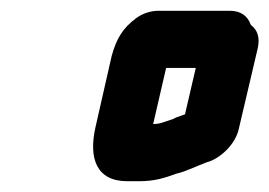

<svg xmlns="http://www.w3.org/2000/svg" viewBox="-20 -698 499 356"><path d="M343 -572 323 -486C315 -483 309 -481 306 -480C303 -478 298 -476 294 -475C284 -472 277 -468 264 -468L288 -572ZM445 -652C439 -669 426 -678 406 -678H274C259 -678 244 -673 232 -664C208 -646 196 -627 187 -594L157 -462C144 -404 159 -362 216 -362H238C267 -362 285 -368 307 -376C325 -380 344 -390 363 -397C387 -403 417 -430 423 -460L458 -609C462 -628 458 -642 445 -652Z"/></svg>

Font: Electronic
Style: HvIt
Weight: 900
Version: Version 1.011